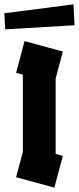

<svg xmlns="http://www.w3.org/2000/svg" viewBox="-59 -863 363 883"><path d="M191 0 15 -48 46 -164V-520L15 -528L54 -674L230 -626L197 -502V-155L230 -146ZM-35 -728 -39 -802 279 -843 284 -747Z"/></svg>

Font: Blaka Ink
Style: Regular
Weight: 400
Designer: Mohamed Gaber
Foundry: Kief Type Foundry
Version: Version 1.003; ttfautohint (v1.8.4.7-5d5b)